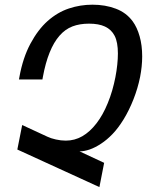

<svg xmlns="http://www.w3.org/2000/svg" viewBox="-20 -762 642 811"><path d="M53.2 -130.4 73.7 -233.9 180.2 -184.6Q194.3 -177.7 215.8 -172.9Q237.3 -168 257.8 -168Q295.4 -168 327.6 -186.5Q359.9 -205.1 387.7 -241.2Q400.9 -258.3 412.8 -279.5Q424.8 -300.8 435.1 -326.2Q445.8 -352.1 453.9 -379.9Q461.9 -407.7 467.3 -435.3Q472.7 -462.9 475.3 -488.5Q478 -514.2 478 -536.1Q478 -583.5 464.4 -610.4Q450.7 -637.2 423.3 -649.9Q397 -662.1 356 -662.1Q316.4 -662.1 285.9 -650.4Q255.4 -638.7 231.4 -611.3Q207 -583.5 189.5 -539.8Q171.9 -496.1 161.1 -437L159.2 -426.3H60.1L62 -437Q76.7 -518.1 108.6 -577.6Q140.6 -637.2 181.2 -673.3Q222.7 -710 270.8 -726.1Q318.8 -742.2 370.6 -742.2Q424.8 -742.2 469.2 -725.3Q513.7 -708.5 540.5 -671.9Q559.1 -646.5 569.8 -608.6Q580.6 -570.8 580.6 -523.4Q580.6 -482.4 571.8 -437Q562 -388.7 543.7 -342.3Q525.4 -295.9 502.4 -258.3Q479 -220.2 455.1 -195.6Q431.2 -170.9 407.2 -155.3Q382.3 -138.7 358.9 -130.6Q335.4 -122.6 315.9 -122.6L419.9 -74.2L399.9 28.3Z"/></svg>

Font: Hack
Style: Italic
Weight: 400
Italic angle: -11°
Monospace: yes
Designer: Christopher Simpkins
Foundry: Christopher Simpkins
Version: Version 2.019; ttfautohint (v1.4.1) -l 4 -r 80 -G 350 -x 0 -